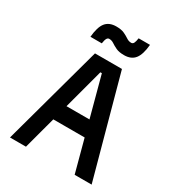

<svg xmlns="http://www.w3.org/2000/svg" viewBox="-238 -1187 1225 1332"><g transform="rotate(30 375.0 -521.0)"><path d="M48 0 267 -800H483L702 0H566L377 -705H365L176 0ZM183 -259V-384H567V-259ZM182 -884Q189 -965 217.5 -1000.5Q246 -1036 303 -1036Q343 -1036 367.5 -1024.5Q392 -1013 409.5 -1001Q427 -989 447 -989Q460 -989 466.5 -1001.5Q473 -1014 477 -1042H568Q561 -962 532.5 -926Q504 -890 447 -890Q407 -890 382.5 -901.5Q358 -913 340.5 -925Q323 -937 303 -937Q291 -937 284 -924.5Q277 -912 273 -884Z"/></g></svg>

Font: Martian Mono SemiExpanded Medium
Style: Regular
Weight: 500
Width: 6
Designer: Roman Shamin
Foundry: Evil Martians
Version: Version 1.000